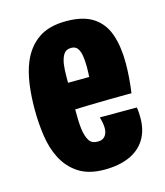

<svg xmlns="http://www.w3.org/2000/svg" viewBox="-87 -593 578 672"><g transform="rotate(-15 202.0 -256.5)"><path d="M210 12Q153 12 116.5 -12Q80 -36 60 -76Q42 -111 35 -157.5Q28 -204 28 -256Q28 -304 34 -346.5Q40 -389 54 -423Q74 -471 112.5 -498Q151 -525 214 -525Q276 -525 312 -501Q348 -477 363 -433Q378 -389 378 -329Q378 -305 376 -278Q374 -251 370 -222L241 -304Q242 -317 242.5 -329Q243 -341 243 -352Q243 -375 240 -392.5Q237 -410 229.5 -420Q222 -430 207 -430Q189 -430 180.5 -418Q172 -406 168 -384Q165 -363 165 -334.5Q165 -306 165 -272Q165 -247 165 -224Q165 -201 165.5 -182Q166 -163 168 -147Q172 -119 181.5 -104Q191 -89 212 -89Q225 -89 232.5 -94Q240 -99 244 -108Q248 -117 248 -129Q248 -138 246 -148.5Q244 -159 241 -169H375Q377 -159 377.5 -149.5Q378 -140 378 -131Q378 -85 358 -53Q338 -21 300.5 -4.5Q263 12 210 12ZM65 -214 61 -314 341 -316 370 -222Q370 -222 348.5 -222Q327 -222 292 -221.5Q257 -221 216 -220Q175 -219 135 -217.5Q95 -216 65 -214Z"/></g></svg>

Font: Truculenta Black
Style: Regular
Weight: 900
Version: Version 1.002